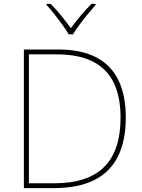

<svg xmlns="http://www.w3.org/2000/svg" viewBox="-20 -969 732 989"><path d="M628 -364Q628 -244 587.5 -163Q547 -82 464.5 -41Q382 0 257 0H103V-714H280Q398 -714 475 -674Q552 -634 590 -556Q628 -478 628 -364ZM601 -363Q601 -469 566.5 -541.5Q532 -614 459 -651.5Q386 -689 270 -689H129V-25H260Q432 -25 516.5 -109Q601 -193 601 -363ZM334 -792Q322 -813 302 -840.5Q282 -868 260.5 -895.5Q239 -923 220 -943V-949H241Q269 -921 296.5 -887Q324 -853 345 -824Q366 -853 394.5 -887Q423 -921 451 -949H472V-943Q454 -923 431.5 -895.5Q409 -868 388.5 -840.5Q368 -813 356 -792Z"/></svg>

Font: Noto Sans Khmer Thin
Style: Regular
Weight: 250
Version: Version 2.003